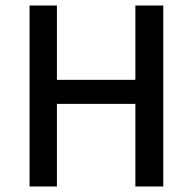

<svg xmlns="http://www.w3.org/2000/svg" viewBox="-20 -675 698 695"><path d="M87 0V-655H186V-386H470V-655H571V0H470V-299H186V0Z"/></svg>

Font: Mada Medium
Style: Regular
Weight: 500
Designer: Khaled Hosny
Version: Version 1.5